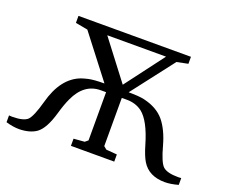

<svg xmlns="http://www.w3.org/2000/svg" viewBox="-112 -847 1222 1033"><g transform="rotate(20 499.0 -330.0)"><path d="M6 -1V-40Q7 -40 23 -39Q89 -39 112 -61Q134 -84 158 -171Q198 -322 303 -360Q318 -365 339 -370Q370 -377 429 -377V-378L244 -618L174 -631V-671H818V-631L754 -618L569 -378V-377Q629 -377 659 -370Q736 -352 777 -303Q817 -254 840 -171Q864 -82 887 -61Q911 -39 975 -39L992 -40V-1Q949 11 916 11Q824 11 784 -55Q766 -85 750 -140Q713 -268 660 -309Q623 -336 574 -336H544V-60L561 -46L623 -41V0H375V-41L437 -46L454 -60V-336H424Q329 -336 281 -232Q264 -196 248 -140Q221 -46 180 -16Q143 10 82 11Q47 11 6 -1ZM356 -625 524 -405H525L691 -625V-626H356Z"/></g></svg>

Font: Khartiya
Style: Regular
Weight: 500
Version: Version 1.0.1